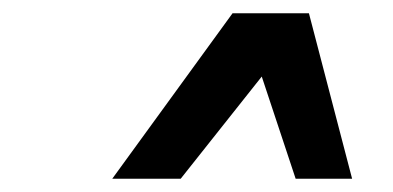

<svg xmlns="http://www.w3.org/2000/svg" viewBox="-20 -760 591 289"><path d="M252 -491H149L330 -740H445L510 -491H425L356 -699H417Z"/></svg>

Font: Instrument Sans Condensed
Style: Bold Italic
Weight: 700
Width: 3
Italic angle: -13°
Designer: Rodrigo Fuenzalida
Foundry: fragTYPE
Version: Version 1.000;gftools[0.9.28]